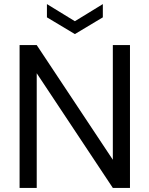

<svg xmlns="http://www.w3.org/2000/svg" viewBox="-20 -921 732 941"><path d="M76 0V-700H160L533 -138V-700H617V0H533L160 -562V0ZM347 -754 210 -836V-901L347 -817L484 -901V-836Z"/></svg>

Font: DM Sans 12pt
Style: Regular
Weight: 400
Version: Version 4.004;gftools[0.9.30]